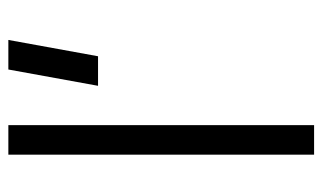

<svg xmlns="http://www.w3.org/2000/svg" viewBox="-180 -610 790 471"><g transform="rotate(-90 215.5 -375.0)"><path d="M71 0V-750H143.5V0ZM240 -530 280 -750H352.5L312.5 -530Z"/></g></svg>

Font: Mohave Light
Style: Regular
Weight: 400
Version: Version 2.003